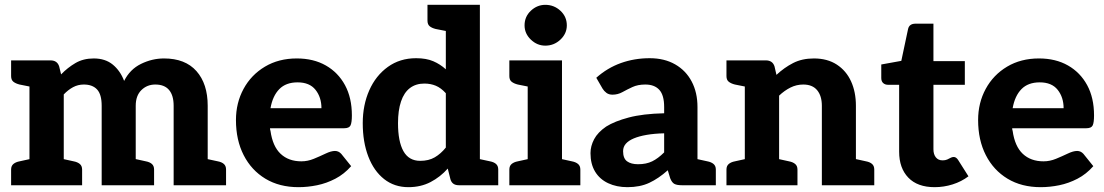

<svg xmlns="http://www.w3.org/2000/svg" viewBox="-20 -767 4573 795"><path d="M102 0V-517H189Q217 -517 225 -492L233 -459Q260 -487 292.5 -506Q325 -525 368 -525Q416 -525 447 -499.5Q478 -474 494 -432Q518 -480 564 -502.5Q610 -525 659 -525Q747 -525 793.5 -472.5Q840 -420 840 -329V0H699V-329Q699 -372 680 -394.5Q661 -417 623 -417Q589 -417 565.5 -394Q542 -371 542 -329V0H401V-329Q401 -376 382 -396.5Q363 -417 327 -417Q303 -417 282.5 -406Q262 -395 244 -376V0ZM26 0V-65Q26 -80 35.5 -88Q45 -96 61 -99L111 -110L124 0ZM222 0 235 -110 285 -99Q301 -96 310.5 -88Q320 -80 320 -65V0ZM520 0 534 -110 584 -99Q600 -96 609 -88Q618 -80 618 -65V0ZM124 -517 111 -407 61 -417Q45 -421 35.5 -428.5Q26 -436 26 -452V-517ZM818 0 831 -110 882 -99Q898 -96 907 -88Q916 -80 916 -65V0Z M1216 8Q1137 8 1079 -27Q1021 -62 989 -124.5Q957 -187 957 -270Q957 -341 988.5 -399Q1020 -457 1077 -491Q1134 -525 1209 -525Q1278 -525 1329 -496Q1380 -467 1408.5 -414.5Q1437 -362 1437 -289Q1437 -260 1431.5 -248Q1426 -236 1405 -236H1098Q1098 -233 1098.5 -230.5Q1099 -228 1100 -225Q1109 -161 1142 -130Q1175 -99 1228 -99Q1254 -99 1279.5 -109.5Q1305 -120 1328 -131Q1351 -142 1367 -142Q1382 -142 1393 -130L1434 -79Q1405 -46 1368.5 -27Q1332 -8 1293 0Q1254 8 1216 8ZM1100 -319H1311Q1311 -364 1286.5 -395Q1262 -426 1212 -426Q1164 -426 1136.5 -398Q1109 -370 1100 -319Z M1671 8Q1613 8 1570.5 -25.5Q1528 -59 1505 -119Q1482 -179 1482 -257Q1482 -332 1509 -393Q1536 -454 1586 -490Q1636 -526 1703 -526Q1745 -526 1774 -513.5Q1803 -501 1826 -480V-747H1967V0H1880Q1852 0 1845 -25L1834 -69Q1803 -34 1762.5 -13Q1722 8 1671 8ZM1720 -101Q1755 -101 1780 -115.5Q1805 -130 1826 -156V-381Q1806 -403 1784.5 -412Q1763 -421 1737 -421Q1702 -421 1677.5 -402.5Q1653 -384 1640.5 -347Q1628 -310 1628 -257Q1628 -181 1650.5 -141Q1673 -101 1720 -101ZM1848 -747 1835 -637 1784 -647Q1768 -651 1759 -658.5Q1750 -666 1750 -682V-747ZM1945 0 1958 -110 2009 -99Q2025 -96 2034 -88Q2043 -80 2043 -65V0Z M2165 0V-517H2307V0ZM2089 0V-65Q2089 -80 2098.5 -88Q2108 -96 2124 -99L2174 -110L2187 0ZM2285 0 2298 -110 2348 -99Q2364 -96 2373.5 -88Q2383 -80 2383 -65V0ZM2187 -517 2174 -407 2124 -417Q2108 -421 2098.5 -428.5Q2089 -436 2089 -452V-517ZM2238 -578Q2204 -578 2178 -603Q2152 -628 2152 -662Q2152 -698 2178 -722.5Q2204 -747 2238 -747Q2274 -747 2300.5 -722.5Q2327 -698 2327 -662Q2327 -628 2300.5 -603Q2274 -578 2238 -578Z M2578 8Q2533 8 2498 -8.5Q2463 -25 2444 -56.5Q2425 -88 2425 -133Q2425 -162 2440 -190.5Q2455 -219 2490 -243Q2525 -265 2583.5 -280.5Q2642 -296 2730 -298V-324Q2730 -373 2710 -395Q2690 -417 2652 -417Q2621 -417 2598.5 -406.5Q2576 -396 2557 -385.5Q2538 -375 2516 -375Q2501 -375 2491 -382.5Q2481 -390 2475 -400L2449 -445Q2495 -486 2551 -506Q2607 -526 2670 -526Q2731 -526 2775.5 -500.5Q2820 -475 2844 -429.5Q2868 -384 2868 -324V0H2803Q2783 0 2772.5 -5.5Q2762 -11 2755 -29L2745 -62Q2707 -28 2668.5 -10Q2630 8 2578 8ZM2622 -87Q2656 -87 2680.5 -99Q2705 -111 2730 -136V-215Q2689 -214 2657.5 -208.5Q2626 -203 2604.5 -194Q2583 -185 2571.5 -172Q2560 -159 2560 -141Q2560 -111 2576.5 -99Q2593 -87 2622 -87ZM2846 0 2859 -110 2909 -99Q2925 -96 2934.5 -88Q2944 -80 2944 -65V0Z M3064 0V-517H3151Q3179 -517 3187 -492L3195 -457Q3227 -487 3264 -506Q3301 -525 3350 -525Q3406 -525 3445 -499.5Q3484 -474 3504 -430Q3524 -386 3524 -329V0H3383V-329Q3383 -370 3363.5 -393.5Q3344 -417 3306 -417Q3278 -417 3253 -404.5Q3228 -392 3206 -371V0ZM2988 0V-65Q2988 -80 2997.5 -88Q3007 -96 3023 -99L3073 -110L3086 0ZM3184 0 3197 -110 3247 -99Q3263 -96 3272.5 -88Q3282 -80 3282 -65V0ZM3502 0 3516 -110 3566 -99Q3582 -96 3591 -88Q3600 -80 3600 -65V0ZM3086 -517 3073 -407 3023 -417Q3007 -421 2997.5 -428.5Q2988 -436 2988 -452V-517Z M3850 8Q3779 8 3741 -31.5Q3703 -71 3703 -139V-416H3656Q3645 -416 3637 -423Q3629 -430 3629 -444V-500L3712 -515L3740 -647Q3745 -669 3771 -669H3845V-514H3975V-416H3845V-149Q3845 -128 3855 -115.5Q3865 -103 3883 -103Q3894 -103 3902 -106.5Q3910 -110 3916 -113.5Q3922 -117 3929 -117Q3939 -117 3947 -105L3990 -37Q3961 -15 3924.5 -3.5Q3888 8 3850 8Z M4289 8Q4210 8 4152 -27Q4094 -62 4062 -124.5Q4030 -187 4030 -270Q4030 -341 4061.5 -399Q4093 -457 4150 -491Q4207 -525 4282 -525Q4351 -525 4402 -496Q4453 -467 4481.5 -414.5Q4510 -362 4510 -289Q4510 -260 4504.5 -248Q4499 -236 4478 -236H4171Q4171 -233 4171.5 -230.5Q4172 -228 4173 -225Q4182 -161 4215 -130Q4248 -99 4301 -99Q4327 -99 4352.5 -109.5Q4378 -120 4401 -131Q4424 -142 4440 -142Q4455 -142 4466 -130L4507 -79Q4478 -46 4441.5 -27Q4405 -8 4366 0Q4327 8 4289 8ZM4173 -319H4384Q4384 -364 4359.5 -395Q4335 -426 4285 -426Q4237 -426 4209.5 -398Q4182 -370 4173 -319Z"/></svg>

Font: Aleo ExtraBold
Style: Regular
Weight: 800
Designer: Alessio Laiso
Foundry: Alessio Laiso
Version: Version 2.001;gftools[0.9.29]